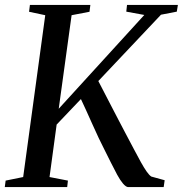

<svg xmlns="http://www.w3.org/2000/svg" viewBox="-30 -763 746 783"><path d="M-10.5 0 -7 -26.5 64.5 -41 154.5 -701 88.5 -715 92 -743H338.5L335 -715L262 -701L209.5 -319.5L558.5 -702L485 -715.5L488 -743H695.5L691 -715.5L626.5 -703L371 -432.5Q381.5 -412.5 395.2 -385.8Q409 -359 424.2 -329.8Q439.5 -300.5 454 -272.5Q468.5 -244.5 480.5 -222Q500 -185.5 515.8 -155.2Q531.5 -125 544.5 -101.8Q557.5 -78.5 568 -63.5Q578.5 -48.5 587 -43L641.5 -28L637.5 0H492Q483 -1 471.5 -14.5Q460 -28 447.8 -50.5Q435.5 -73 422.5 -99.5Q409.5 -126 396 -152.5Q385 -173.5 372.2 -200.8Q359.5 -228 346.5 -257Q333.5 -286 321.5 -312.5Q309.5 -339 300 -359L201 -255L172 -41L247 -26.5L244 0Z"/></svg>

Font: Merriweather 96pt
Style: Italic
Weight: 400
Italic angle: -7.8°
Version: Version 2.101